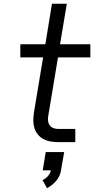

<svg xmlns="http://www.w3.org/2000/svg" viewBox="-20 -755 540 1020"><path d="M289 0Q268 0 248 -3.5Q228 -7 211 -16Q194 -25 181.5 -40Q169 -55 163 -74Q157 -93 157 -113.5Q157 -134 160 -155L209 -450H88V-520H221L256 -735H335L299 -520H460V-450H288L237 -143Q234 -129 235 -115.5Q236 -102 243 -91Q250 -80 262.5 -75Q275 -70 289 -70H380V0ZM230 245 206 202Q222 194 234.5 180.5Q247 167 250 150H207L223 53H321L304 150Q302 165 295.5 179Q289 193 279 205Q269 217 256.5 227Q244 237 230 245Z"/></svg>

Font: Iosevka SS04
Style: Italic
Weight: 400
Italic angle: -9°
Monospace: yes
Designer: Belleve Invis
Foundry: Belleve Invis
Version: Version 19.0.0; ttfautohint (v1.8.4)